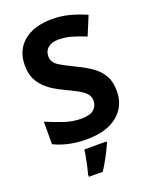

<svg xmlns="http://www.w3.org/2000/svg" viewBox="-171 -815 892 1128"><g transform="rotate(-20 275.5 -251.5)"><path d="M511 -198Q511 -103 442.5 -46.5Q374 10 248 10Q135 10 46 -33V-174Q97 -152 151.5 -133.5Q206 -115 260 -115Q316 -115 339.5 -136.5Q363 -158 363 -191Q363 -218 344.5 -237Q326 -256 295 -272.5Q264 -289 224 -308Q199 -320 170 -336.5Q141 -353 114.5 -377.5Q88 -402 71 -437Q54 -472 54 -521Q54 -617 119 -670.5Q184 -724 296 -724Q352 -724 402.5 -711Q453 -698 508 -674L459 -556Q410 -576 371 -587Q332 -598 291 -598Q248 -598 225 -578Q202 -558 202 -526Q202 -488 236 -466Q270 -444 337 -412Q392 -386 430.5 -358Q469 -330 490 -292Q511 -254 511 -198ZM352 71Q337 104 317 142.5Q297 181 271 221H184V208Q192 179 201 136Q210 93 214 61H352Z"/></g></svg>

Font: RS Noto Sans
Style: Bold
Weight: 700
Designer: Monotype Design Team
Foundry: Monotype Imaging Inc.
Version: Version 3.10